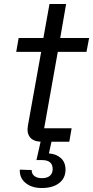

<svg xmlns="http://www.w3.org/2000/svg" viewBox="-20 -716 470 970"><path d="M190.9 233.9Q140.6 233.9 109.4 208.5Q78.1 183.1 80.1 141.1L140.1 143.1Q139.6 162.1 153.6 173.1Q167.5 184.1 191.9 184.1Q218.3 184.1 232.2 171.9Q246.1 159.7 246.1 138.2Q246.1 92.8 192.9 92.8H164.1L185.1 0Q147.5 -2 130.9 -23.4Q114.3 -44.9 121.1 -82L188 -454.1H62L74.2 -523.9H199.2L230 -695.8H314L284.2 -523.9H430.2L417 -454.1H272L203.1 -67.9H341.8L330.1 0H240.2L227.1 59.1Q264.2 61.5 287.6 82.8Q311 104 311 141.1Q311 183.6 279.1 208.7Q247.1 233.9 190.9 233.9Z"/></svg>

Font: Hubot Sans
Style: Italic
Weight: 400
Italic angle: -10°
Designer: Deni Anggara
Foundry: GitHub
Version: Version 1.001;gftools[0.9.31]